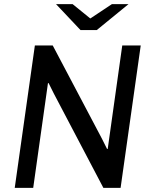

<svg xmlns="http://www.w3.org/2000/svg" viewBox="-20 -905 734 925"><path d="M471 -237 496 -187 499 -188 569 -686H658L561 0H478L240 -453L214 -505L211 -504L140 0H51L148 -686H234ZM415 -816 519 -885H599L446 -760H368L250 -885H330Z"/></svg>

Font: Chivo
Style: Italic
Weight: 400
Italic angle: -8.05°
Designer: Hector Gatti
Foundry: Omnibus-Type
Version: Version 1.007